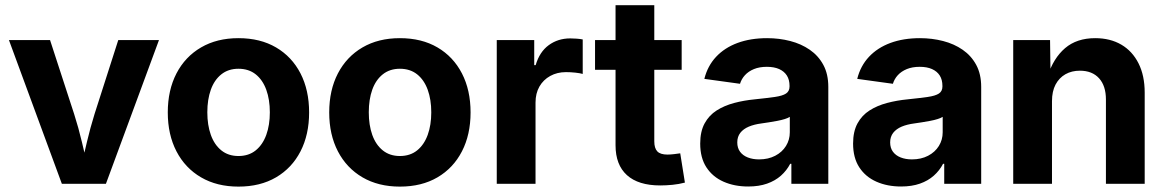

<svg xmlns="http://www.w3.org/2000/svg" viewBox="-20 -692 4391 723"><path d="M212.9 0 13.7 -541H168.5L259.3 -262.2Q275.9 -210.4 288.3 -157.7Q300.8 -105 314 -48.8H281.7Q294.9 -105 307.4 -157.7Q319.8 -210.4 335.9 -262.2L425.3 -541H578.6L378.9 0Z M877.9 10.7Q796.9 10.7 737.1 -24.2Q677.2 -59.1 644.5 -122.1Q611.8 -185.1 611.8 -268.6Q611.8 -352.5 644.5 -415.5Q677.2 -478.5 737.1 -513.4Q796.9 -548.3 877.9 -548.3Q960 -548.3 1019.5 -513.4Q1079.1 -478.5 1111.6 -415.5Q1144 -352.5 1144 -268.6Q1144 -185.1 1111.6 -122.1Q1079.1 -59.1 1019.5 -24.2Q960 10.7 877.9 10.7ZM877.9 -104.5Q916.5 -104.5 942.9 -125.7Q969.2 -147 982.7 -184.1Q996.1 -221.2 996.1 -269Q996.1 -316.9 982.7 -354Q969.2 -391.1 942.9 -412.1Q916.5 -433.1 877.9 -433.1Q839.8 -433.1 813.5 -412.1Q787.1 -391.1 773.9 -354.2Q760.7 -317.4 760.7 -269Q760.7 -221.2 773.9 -184.1Q787.1 -147 813.5 -125.7Q839.8 -104.5 877.9 -104.5Z M1485.8 10.7Q1404.8 10.7 1345 -24.2Q1285.2 -59.1 1252.4 -122.1Q1219.7 -185.1 1219.7 -268.6Q1219.7 -352.5 1252.4 -415.5Q1285.2 -478.5 1345 -513.4Q1404.8 -548.3 1485.8 -548.3Q1567.9 -548.3 1627.4 -513.4Q1687 -478.5 1719.5 -415.5Q1752 -352.5 1752 -268.6Q1752 -185.1 1719.5 -122.1Q1687 -59.1 1627.4 -24.2Q1567.9 10.7 1485.8 10.7ZM1485.8 -104.5Q1524.4 -104.5 1550.8 -125.7Q1577.1 -147 1590.6 -184.1Q1604 -221.2 1604 -269Q1604 -316.9 1590.6 -354Q1577.1 -391.1 1550.8 -412.1Q1524.4 -433.1 1485.8 -433.1Q1447.8 -433.1 1421.4 -412.1Q1395 -391.1 1381.8 -354.2Q1368.7 -317.4 1368.7 -269Q1368.7 -221.2 1381.8 -184.1Q1395 -147 1421.4 -125.7Q1447.8 -104.5 1485.8 -104.5Z M1850.6 0V-541H1991.7V-446.8H1997.1Q2011.7 -496.6 2046.4 -522Q2081.1 -547.4 2127.4 -547.4Q2139.2 -547.4 2151.9 -546.4Q2164.6 -545.4 2174.3 -543.5V-413.6Q2164.6 -416.5 2146.2 -418.5Q2127.9 -420.4 2111.3 -420.4Q2078.1 -420.4 2052 -406Q2025.9 -391.6 2011.2 -366Q1996.6 -340.3 1996.6 -305.7V0Z M2546.9 -541V-429.2H2220.7V-541ZM2297.9 -672.4H2443.8V-159.7Q2443.8 -133.8 2455.3 -121.8Q2466.8 -109.9 2493.7 -109.9Q2502.9 -109.9 2518.3 -111.6Q2533.7 -113.3 2541.5 -114.7L2559.1 -4.4Q2536.6 1.5 2512.7 3.9Q2488.8 6.3 2466.3 6.3Q2383.8 6.3 2340.8 -32.5Q2297.9 -71.3 2297.9 -145Z M2797.4 10.3Q2745.6 10.3 2704.6 -7.8Q2663.6 -25.9 2640.1 -61.8Q2616.7 -97.7 2616.7 -151.4Q2616.7 -196.8 2633.3 -227.3Q2649.9 -257.8 2678.7 -276.1Q2707.5 -294.4 2744.4 -304.2Q2781.2 -314 2821.8 -317.9Q2868.7 -322.8 2897.7 -326.9Q2926.8 -331.1 2939.9 -339.8Q2953.1 -348.6 2953.1 -366.2V-368.7Q2953.1 -391.6 2943.1 -407.5Q2933.1 -423.3 2914.1 -431.9Q2895 -440.4 2867.7 -440.4Q2839.8 -440.4 2819.1 -431.9Q2798.3 -423.3 2785.2 -408.9Q2772 -394.5 2766.6 -376.5L2632.3 -395Q2644.5 -443.8 2676.5 -478Q2708.5 -512.2 2757.3 -530.3Q2806.2 -548.3 2868.7 -548.3Q2914.1 -548.3 2955.6 -537.6Q2997.1 -526.9 3029.3 -504.6Q3061.5 -482.4 3080.3 -447.8Q3099.1 -413.1 3099.1 -364.7V0H2960V-75.2H2955.6Q2942.4 -49.8 2920.7 -30.5Q2898.9 -11.2 2868.4 -0.5Q2837.9 10.3 2797.4 10.3ZM2838.4 -91.8Q2873 -91.8 2899.2 -105.5Q2925.3 -119.1 2939.7 -142.3Q2954.1 -165.5 2954.1 -193.8V-252Q2947.8 -247.6 2935.1 -243.7Q2922.4 -239.7 2906.7 -236.8Q2891.1 -233.9 2875.5 -231.4Q2859.9 -229 2846.7 -227.1Q2819.8 -223.6 2799.6 -215.1Q2779.3 -206.5 2767.8 -191.9Q2756.3 -177.2 2756.3 -155.8Q2756.3 -134.8 2766.8 -120.6Q2777.3 -106.4 2795.9 -99.1Q2814.5 -91.8 2838.4 -91.8Z M3373 10.3Q3321.3 10.3 3280.3 -7.8Q3239.3 -25.9 3215.8 -61.8Q3192.4 -97.7 3192.4 -151.4Q3192.4 -196.8 3209 -227.3Q3225.6 -257.8 3254.4 -276.1Q3283.2 -294.4 3320.1 -304.2Q3356.9 -314 3397.5 -317.9Q3444.3 -322.8 3473.4 -326.9Q3502.4 -331.1 3515.6 -339.8Q3528.8 -348.6 3528.8 -366.2V-368.7Q3528.8 -391.6 3518.8 -407.5Q3508.8 -423.3 3489.7 -431.9Q3470.7 -440.4 3443.4 -440.4Q3415.5 -440.4 3394.8 -431.9Q3374 -423.3 3360.8 -408.9Q3347.7 -394.5 3342.3 -376.5L3208 -395Q3220.2 -443.8 3252.2 -478Q3284.2 -512.2 3333 -530.3Q3381.8 -548.3 3444.3 -548.3Q3489.7 -548.3 3531.2 -537.6Q3572.8 -526.9 3605 -504.6Q3637.2 -482.4 3656 -447.8Q3674.8 -413.1 3674.8 -364.7V0H3535.6V-75.2H3531.2Q3518.1 -49.8 3496.3 -30.5Q3474.6 -11.2 3444.1 -0.5Q3413.6 10.3 3373 10.3ZM3414.1 -91.8Q3448.7 -91.8 3474.9 -105.5Q3501 -119.1 3515.4 -142.3Q3529.8 -165.5 3529.8 -193.8V-252Q3523.4 -247.6 3510.7 -243.7Q3498 -239.7 3482.4 -236.8Q3466.8 -233.9 3451.2 -231.4Q3435.5 -229 3422.4 -227.1Q3395.5 -223.6 3375.2 -215.1Q3355 -206.5 3343.5 -191.9Q3332 -177.2 3332 -155.8Q3332 -134.8 3342.5 -120.6Q3353 -106.4 3371.6 -99.1Q3390.1 -91.8 3414.1 -91.8Z M3941.4 -311V0H3795.4V-541H3934.1L3936 -404.8H3924.8Q3946.8 -473.1 3990.7 -510.7Q4034.7 -548.3 4104 -548.3Q4160.6 -548.3 4202.4 -523.9Q4244.1 -499.5 4267.3 -453.4Q4290.5 -407.2 4290.5 -343.3V0H4144.5V-317.4Q4144.5 -368.7 4118.7 -397.2Q4092.8 -425.8 4046.4 -425.8Q4015.6 -425.8 3991.9 -412.4Q3968.3 -398.9 3954.8 -373.5Q3941.4 -348.1 3941.4 -311Z"/></svg>

Font: Inter 17pt
Style: Bold
Weight: 700
Version: Version 4.001;git-66647c0bb